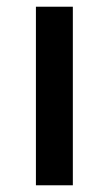

<svg xmlns="http://www.w3.org/2000/svg" viewBox="-20 -552 324 572"><path d="M197 0V-532H87V0Z"/></svg>

Font: Montserrat-Alt1 SemBd
Style: Regular
Weight: 600
Designer: Differentunic
Foundry: Differentunic
Version: Version 7.222